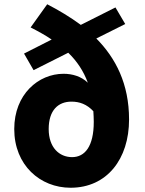

<svg xmlns="http://www.w3.org/2000/svg" viewBox="-20 -869 683 903"><path d="M209 -262C209 -351 254 -391 316 -391C354 -391 388 -379 419 -346C420 -330 421 -313 421 -296C421 -180 379 -130 319 -130C259 -130 209 -175 209 -262ZM312 14C483 14 587 -121 587 -307C587 -475 524 -596 433 -688L569 -756L523 -834L360 -752C310 -789 256 -821 202 -849L124 -740C161 -721 194 -703 223 -683L93 -617L138 -539L301 -621C342 -581 373 -535 393 -480C362 -510 320 -522 279 -522C161 -522 47 -426 47 -262C47 -92 169 14 312 14Z"/></svg>

Font: Noto Sans JP Black
Style: Regular
Weight: 900
Designer: Ryoko NISHIZUKA 西塚涼子 (kana, bopomofo & ideographs); Paul D. Hunt (Latin, Greek & Cyrillic); Sandoll Communications 산돌커뮤니
Foundry: Adobe
Version: Version 2.002;hotconv 1.0.116;makeotfexe 2.5.65601